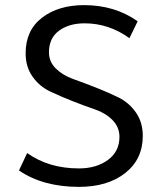

<svg xmlns="http://www.w3.org/2000/svg" viewBox="-20 -713 631 749"><path d="M288 16Q148 16 54 -48L86 -116Q170 -56 288 -56Q356 -56 401 -89Q446 -122 446 -179Q446 -217 419 -244.5Q392 -272 351 -286Q310 -300 263 -318.5Q216 -337 175 -356.5Q134 -376 107 -414Q80 -452 80 -505Q80 -595 144 -644Q208 -693 308 -693Q428 -693 517 -630L485 -564Q405 -622 310 -622Q249 -622 210 -593Q171 -564 171 -509Q171 -472 198 -445.5Q225 -419 266 -404.5Q307 -390 354 -371.5Q401 -353 442 -333Q483 -313 510 -274.5Q537 -236 537 -183Q537 -92 468.5 -38Q400 16 288 16Z"/></svg>

Font: Martel Sans
Style: Regular
Weight: 400
Designer: Dan Reynolds and Mathieu Réguer
Foundry: Dan Reynolds and Mathieu Réguer
Version: Version 1.001;PS 001.001;hotconv 1.0.70;makeotf.lib2.5.58329